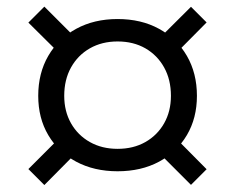

<svg xmlns="http://www.w3.org/2000/svg" viewBox="-20 -616 692 565"><path d="M326 -112Q257 -112 204.2 -140.2Q151.5 -168.5 122 -218.5Q92.5 -268.5 92.5 -334Q92.5 -400.5 122 -451.5Q151.5 -502.5 204.2 -531.2Q257 -560 326 -560Q395.5 -560 448 -531.2Q500.5 -502.5 530 -451.5Q559.5 -400.5 559.5 -334Q559.5 -268.5 530 -218.5Q500.5 -168.5 448 -140.2Q395.5 -112 326 -112ZM326 -178Q372.5 -178 407.8 -198Q443 -218 463 -253.2Q483 -288.5 483 -334Q483 -381.5 463 -417.5Q443 -453.5 407.8 -473.8Q372.5 -494 326 -494Q280 -494 244.5 -473.8Q209 -453.5 189 -417.5Q169 -381.5 169 -334Q169 -288.5 189 -253.2Q209 -218 244.5 -198Q280 -178 326 -178ZM180 -235 226.5 -188.5 110.5 -71.5 63.5 -118.5ZM542 -596 588 -550 472.5 -433.5 426 -480.5ZM227 -480 180.5 -433.5 63.5 -549.5 110.5 -596.5ZM588 -118 542 -72 425.5 -188.5 472 -235Z"/></svg>

Font: Hepta Slab ExtraLight
Style: Regular
Weight: 400
Version: Version 1.102